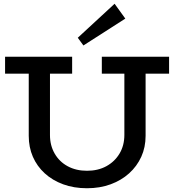

<svg xmlns="http://www.w3.org/2000/svg" viewBox="-20 -988 927 1022"><path d="M443 14Q373 14 316 -7Q259 -28 218 -65.5Q177 -103 155 -153.5Q133 -204 133 -265V-638H246V-269Q246 -214 271 -170.5Q296 -127 340.5 -103Q385 -79 443 -79Q502 -79 546.5 -103.5Q591 -128 616.5 -171Q642 -214 642 -270V-638H755V-265Q755 -204 732 -153.5Q709 -103 667.5 -65.5Q626 -28 569 -7Q512 14 443 14ZM7 -596V-686H364V-596ZM522 -596V-686H880V-596ZM424 -746 394 -787 590 -968 647 -889Z"/></svg>

Font: BioRhyme Medium
Style: Regular
Weight: 500
Designer: Aoife Mooney
Foundry: Aoife Mooney Type
Version: Version 1.600;gftools[0.9.33]